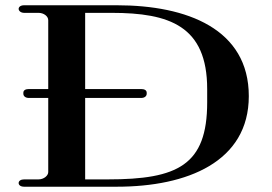

<svg xmlns="http://www.w3.org/2000/svg" viewBox="-20 -706 1028 726"><path d="M763.4 -318.8C763.4 -81.2 651.5 -27.7 388.1 -27.7H302V-335.6H513.9C526.7 -335.6 534.7 -342.6 534.7 -351.5V-355.4C534.7 -364.4 526.7 -369.3 513.9 -369.3H302V-657.4H402C620.8 -657.4 763.4 -607.9 763.4 -369.3ZM421.8 -686.1H71.3C58.4 -686.1 50.5 -680.2 50.5 -672.3C50.5 -665.3 58.4 -657.4 71.3 -657.4H125.7C145.5 -657.4 162.4 -644.6 162.4 -629.7V-369.3H89.1C76.2 -369.3 68.3 -364.4 68.3 -355.4V-351.5C68.3 -342.6 76.2 -335.6 89.1 -335.6H162.4V-55.4C162.4 -41.6 145.5 -27.7 125.7 -27.7H71.3C58.4 -27.7 50.5 -21.8 50.5 -13.9C50.5 -5.9 58.4 0 71.3 0H421.8C688.1 0 920.8 -94.1 920.8 -342.6C920.8 -596 688.1 -686.1 421.8 -686.1Z"/></svg>

Font: Biblismive
Style: Regular
Weight: 400
Designer: Susan Drake
Foundry: Susan Drake
Version: Version 1.0; ttfautohint (v1.8.4.7-5d5b)